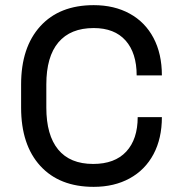

<svg xmlns="http://www.w3.org/2000/svg" viewBox="-20 -716 703 746"><path d="M609 -423H511Q511 -510 468 -558.5Q425 -607 344 -607Q254 -607 207 -551.5Q160 -496 160 -388V-298Q160 -191 206 -135Q252 -79 342 -79Q426 -79 470.5 -127Q515 -175 515 -261H609Q609 -178 576.5 -117Q544 -56 484 -23Q424 10 344 10Q211 10 136.5 -71.5Q62 -153 62 -298V-388Q62 -532 136.5 -614Q211 -696 344 -696Q424 -696 484 -663Q544 -630 576.5 -568.5Q609 -507 609 -423Z"/></svg>

Font: Chivo
Style: Regular
Weight: 400
Designer: Hector Gatti
Foundry: Omnibus-Type
Version: Version 1.003